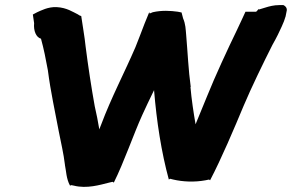

<svg xmlns="http://www.w3.org/2000/svg" viewBox="-20 -759 1146 754"><path d="M109 -702 114 -668C111 -638 122 -612 141 -607C152 -567 160 -527 168 -483C179 -397 196 -323 211 -242C219 -201 230 -155 235 -112V-111C240 -88 240 -57 255 -30C255 -30 260 -32 260 -32C260 -32 270 -30 270 -30C321 -17 373 -33 409 -42C409 -42 422 -45 422 -45C422 -45 427 -42 427 -42C467 -122 504 -231 539 -308C552 -337 568 -370 585 -405C595 -282 614 -160 643 -54C643 -54 648 -57 648 -57C648 -57 660 -54 660 -54C698 -45 744 -43 787 -51C787 -51 801 -54 801 -54C801 -54 805 -51 805 -51C850 -137 899 -253 937 -344C966 -413 1016 -516 1050 -583C1066 -611 1078 -636 1086 -654C1093 -669 1098 -682 1102 -696V-697L1105 -712C1108 -721 1107 -732 1093 -739H1077C1055 -739 1037 -734 1021 -729L998 -722L995 -723C993 -720 991 -718 986 -713H944C935 -694 925 -671 910 -640C875 -568 824 -458 794 -383C779 -346 764 -309 748 -271C740 -317 732 -370 728 -417L729 -418C720 -482 717 -554 711 -623C709 -644 709 -664 699 -687L693 -710L678 -713C650 -717 615 -719 580 -711C580 -711 568 -706 568 -706C568 -706 566 -711 566 -711C554 -682 542 -653 530 -620L512 -574C469 -474 417 -376 377 -269C375 -265 373 -258 370 -251C365 -281 359 -312 352 -342C339 -414 326 -499 316 -578C313 -611 303 -666 299 -696L293 -698L285 -703C266 -712 242 -729 203 -731C169 -733 140 -717 126 -711Z"/></svg>

Font: Hussar Pisanka
Style: BlkKur
Weight: 700
Designer: Robert Jablonski
Foundry: Cannot Into Space Fonts
Version: Version 1.070